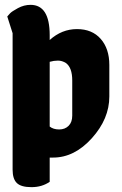

<svg xmlns="http://www.w3.org/2000/svg" viewBox="-20 -650 503 792"><path d="M185 100Q153 122 110 122Q67 122 49.5 105Q32 88 32 50V-513L10 -582Q14 -587 21.5 -595Q29 -603 54 -616.5Q79 -630 106 -630Q185 -630 185 -505V-485Q235 -530 297.5 -530Q360 -530 395.5 -489.5Q431 -449 431 -382V-252Q431 -160 359 -80Q287 0 199 0H185ZM185 -128Q200 -116 224 -116Q248 -116 263 -131Q278 -146 278 -173V-318Q278 -371 252 -390Q236 -400 219 -400Q202 -400 185 -395Z"/></svg>

Font: Chela One Cyrilic
Style: Regular
Weight: 400
Designer: Miguel Hernandez
Foundry: LatinoType
Version: Version 1.001